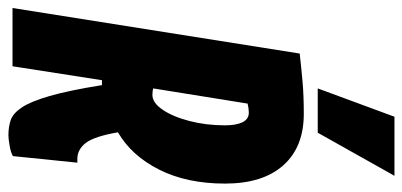

<svg xmlns="http://www.w3.org/2000/svg" viewBox="-296 -694 981 468"><g transform="rotate(90 195.0 -460.5)"><path d="M-19 0 92 -700Q127 -704 161 -707Q195 -710 239 -710Q320 -710 364.5 -660Q409 -610 409 -518Q409 -425 375 -357.5Q341 -290 284 -257Q294 -199 310 -178.5Q326 -158 349 -158Q355 -158 358 -158L342 -1Q334 4 317 7Q300 10 291 10Q271 10 254.5 4.5Q238 -1 223.5 -22.5Q209 -44 195.5 -90.5Q182 -137 169 -218Q165 -218 162.5 -218Q160 -218 157 -218L123 0ZM193 -341Q212 -341 229 -366Q246 -391 256.5 -431.5Q267 -472 267 -518Q267 -545 259.5 -560.5Q252 -576 236 -576Q226 -576 214 -573L177 -343Q180 -342 184.5 -341.5Q189 -341 193 -341ZM177 -744 246 -931H390L285 -744Z"/></g></svg>

Font: Georama ExtraCondensed ExtraBold
Style: Italic
Weight: 800
Width: 2
Italic angle: -9°
Designer: Jean-Baptiste Levee
Foundry: Production Type
Version: Version 1.000